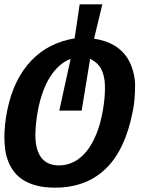

<svg xmlns="http://www.w3.org/2000/svg" viewBox="-38 -676 660 893"><path d="M218.3 196.8Q169.9 196.8 133.5 187.5Q97.2 178.2 71 161.9Q44.9 145.5 27.8 123.3Q10.7 101.1 0.5 75.2Q-9.8 49.3 -13.7 20.8Q-17.6 -7.8 -17.6 -36.6Q-17.6 -66.4 -14.2 -98.6Q-10.7 -130.9 -4.4 -162.1Q10.3 -235.4 38.6 -293.5Q66.9 -351.6 107.9 -394.5Q148.4 -437 199.2 -462.4Q250 -487.8 309.1 -497.6L332.5 -655.8H438L399.4 -496.1Q514.2 -479 561 -395Q571.3 -376.5 577.1 -357.7Q583 -338.9 585.9 -323.5Q588.9 -308.1 589.6 -297.6Q590.3 -287.1 590.3 -284.7Q590.3 -263.7 589.6 -246.8Q588.9 -230 587.6 -215.3Q586.4 -200.7 584.5 -187.3Q582.5 -173.8 579.6 -159.2Q544.9 21 453.6 108.9Q362.3 196.8 218.3 196.8ZM236.8 93.3Q273.9 93.3 306.4 76.4Q338.9 59.6 365 27.1Q391.1 -5.4 410.4 -53Q429.7 -100.6 440.4 -162.1Q445.3 -189.9 447.8 -217.3Q450.2 -244.6 450.2 -266.6Q450.2 -299.3 444.6 -322Q439 -344.7 429.7 -360.1Q420.4 -375.5 407.7 -385.5Q395 -395.5 381.3 -402.8L341.8 -161.6H237.8L290.5 -402.3Q261.7 -391.1 237.5 -369.4Q213.4 -347.7 194.1 -316.9Q174.8 -286.1 160.9 -247.1Q147 -208 138.2 -162.1Q132.3 -129.9 129.4 -99.9Q126.5 -69.8 126.5 -47.4Q126.5 21 154.1 57.1Q181.6 93.3 236.8 93.3Z"/></svg>

Font: Hack
Style: Bold Italic
Weight: 700
Italic angle: -11°
Monospace: yes
Designer: Christopher Simpkins
Foundry: Christopher Simpkins
Version: Version 2.017; ttfautohint (v1.4.1) -l 4 -r 80 -G 350 -x 0 -